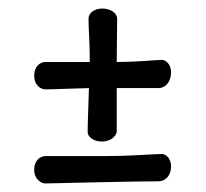

<svg xmlns="http://www.w3.org/2000/svg" viewBox="-20 -585 481 449"><path d="M187 -541C187 -518 190 -484 190 -440H86C75 -440 60 -431 60 -408C60 -384 77 -376 86 -376C105 -376 145 -378 188 -379C187 -345 185 -297 185 -276C185 -265 199 -254 218 -254C240 -254 251 -267 253 -276V-379H351C366 -379 380 -393 380 -415C380 -439 364 -445 359 -445C333 -444 297 -440 253 -440C253 -480 254 -518 254 -541C254 -555 238 -565 219 -565C201 -565 187 -555 187 -541ZM359 -225C327 -224 282 -220 227 -220H86C75 -220 60 -211 60 -188C60 -165 77 -156 86 -156C133 -157 292 -161 351 -161C366 -161 380 -174 380 -195C380 -219 364 -225 359 -225Z"/></svg>

Font: Life Savers
Style: Bold
Weight: 700
Designer: Pablo Impallari, Rodrigo Fuenzalida, Brenda Gallo
Foundry: Pablo Impallari, Rodrigo Fuenzalida, Brenda Gallo
Version: Version 3.000